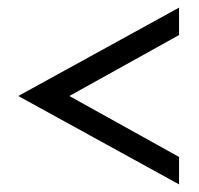

<svg xmlns="http://www.w3.org/2000/svg" viewBox="-20 -534 522 504"><path d="M28 -282 450 -50V-122L162 -282L450 -442V-514Z"/></svg>

Font: Charger Sport
Style: Regular
Weight: 400
Designer: Jasper
Foundry: Cannot Into Space Fonts
Version: Version 1.1